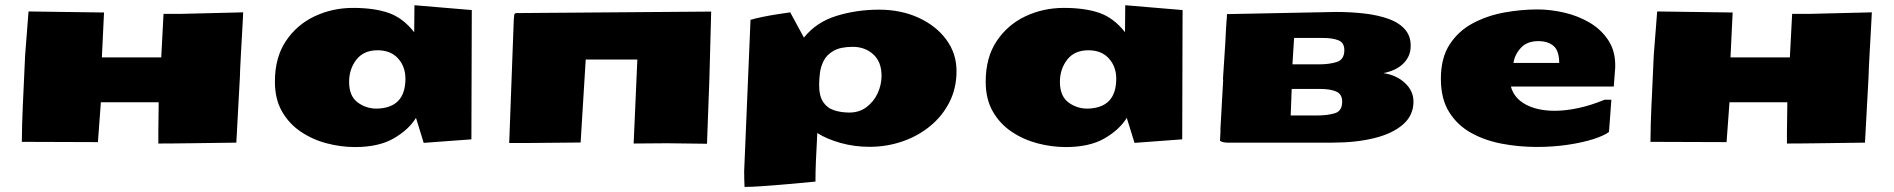

<svg xmlns="http://www.w3.org/2000/svg" viewBox="-20 -547 7289 739"><path d="M589.4 5.4V-41L590.8 -153.3H368.2L356.9 0L64 -1Q64 -31.7 65.2 -69.6Q66.4 -107.4 67.9 -143.1Q67.9 -147 68.4 -152.3Q68.8 -157.7 68.8 -161.1L76.7 -334L89.8 -502.9L372.6 -499H380.4L372.1 -326.2H600.6L609.4 -493.7H679.2L916 -499.5Q916 -497.1 914.8 -473.6Q913.6 -450.2 911.6 -416Q909.7 -381.8 907.7 -346.4Q905.8 -311 904.5 -284.2Q903.3 -257.3 903.3 -249.5L889.6 2L710 4.4Q682.6 4.9 648.2 5.1Q613.8 5.4 589.4 5.4Z M1346.7 19Q1292 19 1237.3 4.6Q1182.6 -9.8 1137.5 -40.3Q1092.3 -70.8 1065.2 -118.4Q1038.1 -166 1038.1 -232.4Q1038.1 -325.7 1080.3 -388.9Q1122.6 -452.1 1191.2 -484.4Q1259.8 -516.6 1338.9 -516.6Q1420.4 -516.6 1475.8 -497.3Q1531.2 -478 1574.2 -422.9L1575.2 -526.9L1795.9 -508.3L1794.4 -10.7L1610.8 2.9L1581.1 -93.3Q1552.7 -47.4 1495.1 -14.2Q1437.5 19 1346.7 19ZM1429.7 -128.9Q1540.5 -131.3 1540.5 -244.1Q1540.5 -290.5 1512.2 -322Q1483.9 -353.5 1433.1 -353.5Q1379.9 -353.5 1351.8 -317.4Q1323.7 -281.2 1323.7 -231.9Q1323.7 -177.7 1356 -153.3Q1388.2 -128.9 1429.7 -128.9Z M2701.2 6.3 2547.4 4.4 2418.9 5.4 2433.1 -317.9H2234.4L2214.8 1.5L2008.3 3.4H1939.9L1957.5 -470.7L1959.5 -491.7L1964.8 -496.6L2717.3 -502.4L2710.4 -244.1Z M2845.7 172.4Q2845.2 158.7 2844.7 143.6Q2844.2 128.4 2844.2 113.3L2868.7 -470.7Q2888.7 -476.6 2916.3 -482.2Q2943.8 -487.8 2972.2 -492.2Q3000.5 -496.6 3021.5 -499.5L3074.2 -402.3Q3122.1 -461.9 3199.5 -485.8Q3276.9 -509.8 3363.3 -509.8Q3447.8 -509.8 3515.4 -478.8Q3583 -447.8 3622.3 -394.5Q3661.6 -341.3 3661.6 -273.4Q3661.6 -207.5 3634.5 -154.1Q3607.4 -100.6 3560.5 -62Q3513.7 -23.4 3453.4 -2.7Q3393.1 18.1 3326.7 18.1Q3268.6 18.1 3215.3 3.2Q3162.1 -11.7 3125.5 -35.2V-31.7Q3125.5 -23.9 3123.8 5.1Q3122.1 34.2 3120.4 73.5Q3118.7 112.8 3118.7 151.9Q3067.9 156.7 3013.7 161.6Q2959.5 166.5 2915.5 169.4Q2871.6 172.4 2850.6 172.4ZM3249.5 -113.8Q3287.1 -113.8 3314.9 -134.5Q3342.8 -155.3 3357.9 -187.7Q3373 -220.2 3373 -255.4Q3373 -309.1 3341.1 -337.9Q3309.1 -366.7 3262.7 -366.7Q3215.3 -366.7 3188.7 -351.6Q3162.1 -336.4 3150.4 -313.2Q3138.7 -290 3135.7 -264.9Q3132.8 -239.7 3132.8 -219.7Q3132.8 -177.7 3148.2 -154.5Q3163.6 -131.3 3190.2 -122.6Q3216.8 -113.8 3249.5 -113.8Z M4082.5 19Q4027.8 19 3973.1 4.6Q3918.5 -9.8 3873.3 -40.3Q3828.1 -70.8 3801 -118.4Q3773.9 -166 3773.9 -232.4Q3773.9 -325.7 3816.2 -388.9Q3858.4 -452.1 3927 -484.4Q3995.6 -516.6 4074.7 -516.6Q4156.2 -516.6 4211.7 -497.3Q4267.1 -478 4310.1 -422.9L4311 -526.9L4531.7 -508.3L4530.3 -10.7L4346.7 2.9L4316.9 -93.3Q4288.6 -47.4 4231 -14.2Q4173.3 19 4082.5 19ZM4165.5 -128.9Q4276.4 -131.3 4276.4 -244.1Q4276.4 -290.5 4248 -322Q4219.7 -353.5 4168.9 -353.5Q4115.7 -353.5 4087.6 -317.4Q4059.6 -281.2 4059.6 -231.9Q4059.6 -177.7 4091.8 -153.3Q4124 -128.9 4165.5 -128.9Z M4705.1 2Q4686.5 2 4675.8 -4.9Q4676.3 -16.1 4676.8 -25.9Q4677.2 -35.6 4677.7 -46.4L4677.2 -47.4L4688 -240.2L4687 -240.7L4696.3 -384.3L4698.7 -433.1L4701.2 -472.2H4701.7L4702.6 -492.7L5122.6 -501Q5179.7 -501 5232.4 -494.9Q5285.2 -488.8 5326.4 -473.6Q5367.7 -458.5 5390.1 -430.9Q5412.6 -403.3 5409.2 -360.8Q5406.7 -327.1 5380.1 -301.3Q5353.5 -275.4 5304.7 -265.6Q5355.5 -257.8 5387.9 -227.3Q5420.4 -196.8 5420.4 -155.8Q5420.4 -103 5380.1 -67.9Q5339.8 -32.7 5269.5 -15.4Q5199.2 2 5108.9 2ZM4954.6 -299.3H5056.2Q5097.2 -299.3 5125.7 -308.6Q5154.3 -317.9 5154.3 -354Q5154.3 -382.8 5131.8 -391.8Q5109.4 -400.9 5071.3 -400.9H4960.9ZM4947.8 -102.5H5048.3Q5089.4 -102.5 5117.7 -111.1Q5146 -119.6 5146 -155.8Q5146 -184.6 5123.3 -194.6Q5100.6 -204.6 5062.5 -204.6H4951.7Z M5895 18.6Q5827.1 18.6 5761.5 6.3Q5695.8 -5.9 5642.6 -35.4Q5589.4 -64.9 5557.6 -115.7Q5525.9 -166.5 5525.9 -244.1Q5525.9 -324.2 5559.8 -376.2Q5593.8 -428.2 5648.9 -457.5Q5704.1 -486.8 5769.5 -498.8Q5835 -510.7 5897.5 -510.7Q5947.3 -510.7 6000.5 -498.5Q6053.7 -486.3 6099.1 -459.5Q6144.5 -432.6 6171.9 -389.6Q6199.2 -346.7 6196.8 -285.2Q6196.8 -279.3 6195.8 -273.9L6191.4 -213.9H5795.4Q5807.1 -169.4 5852.1 -145Q5897 -120.6 5964.4 -120.6Q6005.9 -120.6 6054.2 -130.9Q6102.5 -141.1 6155.8 -163.1H6182.1L6172.9 -39.1Q6153.3 -24.4 6111.6 -11.2Q6069.8 2 6013.7 10.3Q5957.5 18.6 5895 18.6ZM5981.4 -304.7Q5981 -352.5 5959.2 -370.6Q5937.5 -388.7 5901.4 -388.7Q5857.9 -388.7 5834.2 -363.3Q5810.5 -337.9 5805.2 -304.7Z M6857.9 5.4V-41L6859.4 -153.3H6636.7L6625.5 0L6332.5 -1Q6332.5 -31.7 6333.7 -69.6Q6335 -107.4 6336.4 -143.1Q6336.4 -147 6336.9 -152.3Q6337.4 -157.7 6337.4 -161.1L6345.2 -334L6358.4 -502.9L6641.1 -499H6648.9L6640.6 -326.2H6869.1L6877.9 -493.7H6947.8L7184.6 -499.5Q7184.6 -497.1 7183.3 -473.6Q7182.1 -450.2 7180.2 -416Q7178.2 -381.8 7176.3 -346.4Q7174.3 -311 7173.1 -284.2Q7171.9 -257.3 7171.9 -249.5L7158.2 2L6978.5 4.4Q6951.2 4.9 6916.7 5.1Q6882.3 5.4 6857.9 5.4Z"/></svg>

Font: Seymour One
Style: Regular
Weight: 400
Designer: Vernon Adams
Foundry: Vernon Adams
Version: Version 1.100; ttfautohint (v1.8.4.7-5d5b);gftools[0.9.33]